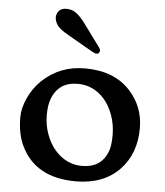

<svg xmlns="http://www.w3.org/2000/svg" viewBox="-55 -831 765 891"><g transform="rotate(5 327.5 -385.0)"><path d="M48.8 0ZM48.8 -262.7Q48.8 -304.7 70.6 -352.5Q92.3 -400.4 129.9 -436.5Q211.4 -514.2 328.6 -514.2Q464.4 -514.2 539.1 -433.1Q606 -360.4 606 -259.8Q606 -141.1 535.2 -66.9Q460.4 11.7 330.6 11.7Q143.1 11.7 75.2 -129.9Q48.8 -185.1 48.8 -262.7ZM180.7 -356.4Q170.4 -328.6 170.4 -282.7Q170.4 -236.8 185.8 -194.3Q201.2 -151.9 226.6 -122.6Q279.8 -62 353 -62Q442.9 -62 472.7 -140.6Q482.9 -167.5 482.9 -216.8Q482.9 -266.1 466.8 -310.3Q450.7 -354.5 424.8 -383.3Q374 -439.9 301.3 -439.9Q210.9 -439.9 180.7 -356.4ZM376 -586.9Q367.2 -586.9 352.5 -595.7L237.8 -661.6Q197.8 -684.6 187 -699.2Q164.1 -732.4 177.2 -758.8Q192.9 -790 239.7 -779.3Q270 -772.9 308.1 -720.7L382.8 -619.1Q391.1 -607.9 390.6 -602.1Q390.1 -596.2 386.2 -591.3Q382.3 -586.4 376 -586.9Z"/></g></svg>

Font: Stoke
Style: Regular
Weight: 400
Designer: Nicole Fally
Foundry: Nicole Fally
Version: Version 1.002